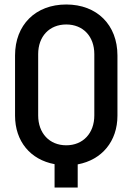

<svg xmlns="http://www.w3.org/2000/svg" viewBox="-20 -728 589 855"><path d="M223 107H326V4C434 -16 503 -99 503 -213V-481C503 -617 412 -708 275 -708C138 -708 47 -617 47 -481V-213C47 -99 115 -17 223 3ZM150 -214V-487C150 -566 200 -619 275 -619C350 -619 400 -566 400 -487V-214C400 -135 350 -81 275 -81C200 -81 150 -135 150 -214Z"/></svg>

Font: Vanilla Cream DemiBold
Style: Regular
Weight: 600
Designer: Jeremy Tribby, Jinavaṁso
Foundry: Tribby Type
Version: Version 1.422;Glyphs 3.1.2 (3151)